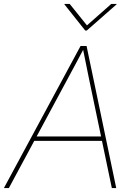

<svg xmlns="http://www.w3.org/2000/svg" viewBox="-35 -963 690 983"><path d="M-15.1 0 377.4 -727.5H408.2L560.1 0H537.6L419.9 -563.5Q412.1 -602.5 404.1 -641.6Q396 -680.7 388.2 -719.7H397Q376 -680.7 355.5 -641.6Q335 -602.5 313.5 -563.5L10.3 0ZM131.8 -241.7 135.7 -264.2H496.6L492.7 -241.7ZM321.8 -942.9 410.2 -833 534.7 -942.9H562L561.5 -940.4L409.2 -806.6H401.4L294.9 -940.4L295.4 -942.9Z"/></svg>

Font: Inter 16pt Thin
Style: Italic
Weight: 250
Italic angle: -9.3988°
Version: Version 4.001;git-66647c0bb